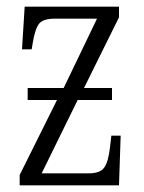

<svg xmlns="http://www.w3.org/2000/svg" viewBox="-20 -556 432 576"><path d="M39 -31 151 -256H63V-292H171L271 -500H144Q109 -500 97 -484.5Q85 -469 78 -426L75 -408H46L54 -536H337V-504L232 -292H316V-256H213L105 -36H247Q280 -36 292.5 -53Q305 -70 310 -114L314 -149H342L337 0H39Z"/></svg>

Font: Noto Serif CondLight
Style: Regular
Weight: 300
Width: 3
Designer: Monotype Design Team
Foundry: Monotype Imaging Inc.
Version: Version 1.001